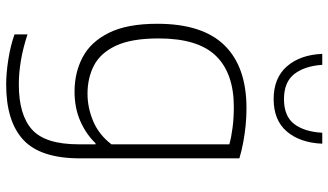

<svg xmlns="http://www.w3.org/2000/svg" viewBox="-241 -593 1064 622"><g transform="rotate(90 291.0 -282.0)"><path d="M254 230Q217 230 172.5 223Q128 216 91.5 203V161Q136 175.5 175.8 182.2Q215.5 189 253.5 189Q352.5 189 400 146Q447.5 103 447.5 -4.5V-59.5H444Q415.5 -29.5 373 -10.5Q330.5 8.5 276.5 8.5Q215.5 8.5 165.8 -17.5Q116 -43.5 86.5 -102.5Q57 -161.5 57 -259.5Q57 -406 126.8 -477.2Q196.5 -548.5 330.5 -548.5Q358.5 -548.5 386.2 -545.8Q414 -543 441 -538Q468 -533 493 -525.5V-9.5Q493 119 433 174.5Q373 230 254 230ZM283.5 -33.5Q329 -33.5 372.8 -52Q416.5 -70.5 447.5 -111V-493Q424.5 -499.5 393.2 -503.5Q362 -507.5 326.5 -507.5Q217.5 -507.5 161 -449.5Q104.5 -391.5 104.5 -264Q104.5 -176 128 -125.8Q151.5 -75.5 192 -54.5Q232.5 -33.5 283.5 -33.5ZM301 -636.5Q232.5 -636.5 195 -679.5Q157.5 -722.5 154.5 -794H190Q194 -736.5 220 -703.2Q246 -670 301 -670Q356.5 -670 381.8 -703.2Q407 -736.5 410 -794H445.5Q442.5 -722 406 -679.2Q369.5 -636.5 301 -636.5Z"/></g></svg>

Font: Encode Sans SemiExpanded ExtraLight
Style: Regular
Weight: 250
Width: 6
Designer: Multiple Designers
Foundry: Impallari Type
Version: Version 3.002